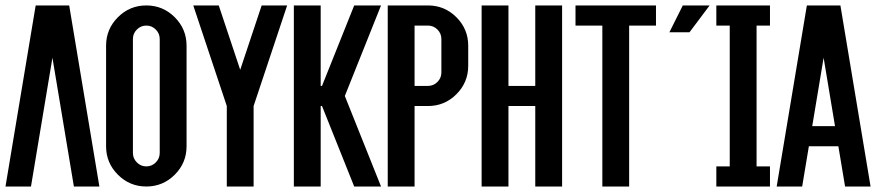

<svg xmlns="http://www.w3.org/2000/svg" viewBox="-20 -679 3189 699"><path d="M231.9 -659.2 341.8 0H249L170.9 -468.8L92.8 0H0L109.9 -659.2Z M512.7 -659.2Q573.2 -659.2 616.2 -616.2Q659.2 -573.2 659.2 -512.7V-146.5Q659.2 -85.9 616.2 -43Q573.2 0 512.7 0Q452.1 0 409.2 -43Q366.2 -85.9 366.2 -146.5V-512.7Q366.2 -573.2 409.2 -616.2Q452.1 -659.2 512.7 -659.2ZM561.5 -537.1Q561.5 -557.1 547.1 -571.5Q532.7 -585.9 512.7 -585.9Q492.7 -585.9 478.3 -571.5Q463.9 -557.1 463.9 -537.1V-122.1Q463.9 -102.1 478.3 -87.6Q492.7 -73.2 512.7 -73.2Q532.7 -73.2 547.1 -87.6Q561.5 -102.1 561.5 -122.1Z M805.7 -293 683.6 -659.2H776.4L854.5 -424.8L932.6 -659.2H1025.4L903.3 -293V0H805.7Z M1152.3 -366.2 1269.5 -659.2H1367.2L1235.4 -329.6L1367.2 0H1269.5L1152.3 -293H1147.5V0H1049.8V-659.2H1147.5V-366.2Z M1391.6 -659.2H1538.1Q1598.6 -659.2 1641.6 -616.2Q1684.6 -573.2 1684.6 -512.7V-439.5Q1684.6 -378.9 1641.6 -335.9Q1598.6 -293 1538.1 -293H1489.3V0H1391.6ZM1586.9 -537.1Q1586.9 -557.1 1572.5 -571.5Q1558.1 -585.9 1538.1 -585.9H1489.3V-366.2H1538.1Q1558.1 -366.2 1572.5 -380.6Q1586.9 -395 1586.9 -415Z M1831.1 -293V0H1733.4V-659.2H1831.1V-366.2H1928.7V-659.2H2026.4V0H1928.7V-293Z M2368.2 -659.2V-585.9H2270.5V0H2172.9V-585.9H2075.2V-659.2Z M2465.8 -659.2H2563.5L2490.2 -561.5H2417ZM2734.4 -73.2H2783.2V0H2587.9V-73.2H2636.7V-585.9H2587.9V-659.2H2783.2V-585.9H2734.4Z M2978.5 -468.8 2937 -219.7H3020ZM2924.8 -146.5 2900.4 0H2807.6L2917.5 -659.2H3039.6L3149.4 0H3056.6L3032.2 -146.5Z"/></svg>

Font: Alegre Sans
Style: Regular
Weight: 400
Width: 3
Designer: GrandChaos9000
Version: Version 1.2.6 - August 1, 2014